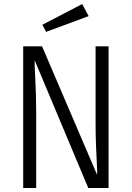

<svg xmlns="http://www.w3.org/2000/svg" viewBox="-20 -935 655 955"><path d="M419 0 152.3 -635.4Q151.8 -627.2 152.8 -601.3Q153.8 -575.4 155.6 -538.5Q157.4 -501.5 158.7 -460.3Q160 -419 160 -379.5V0H95.4V-704.6H189.2L463.1 -65.1Q464.1 -74.4 462.1 -112.8Q460 -151.3 457.7 -207.7Q455.4 -264.1 455.4 -327.2V-704.6H520V0ZM388.7 -914.9 421 -854.9 209.2 -776.4 190.8 -811.8Z"/></svg>

Font: Fira Code Light
Style: Regular
Weight: 300
Monospace: yes
Designer: Carrois Corporate, Edenspiekermann AG, Nikita Prokopov
Foundry: Carrois Corporate, Edenspiekermann AG, Nikita Prokopov
Version: Version 6.000; ttfautohint (v1.8.2) -l 8 -r 50 -G 200 -x 14 